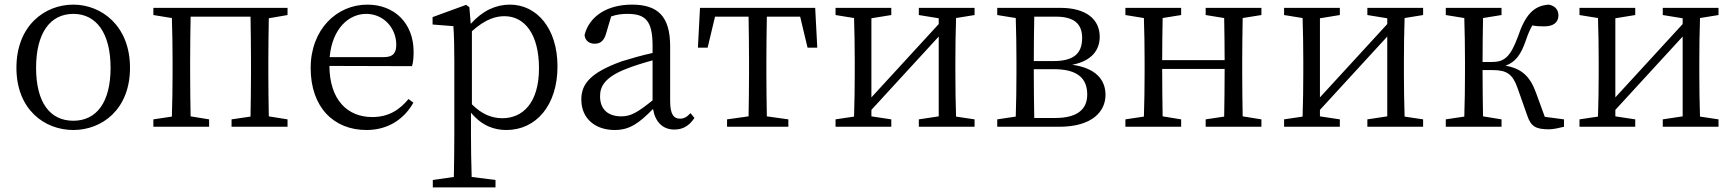

<svg xmlns="http://www.w3.org/2000/svg" viewBox="-20 -548 7498 830"><path d="M297 14C420 14 542 -74 542 -255C542 -437 418 -528 297 -528C173 -528 51 -437 51 -255C51 -74 173 14 297 14ZM297 -26C196 -26 136 -105 136 -255C136 -404 196 -488 297 -488C397 -488 458 -404 458 -255C458 -105 397 -26 297 -26Z M1223 -483V-514H643V-483L723 -470C725 -415 726 -339 726 -286V-228C726 -176 725 -99 723 -44L643 -32V0H884V-32L804 -45C803 -100 802 -176 802 -228V-286C802 -341 803 -421 804 -476H1063C1064 -421 1065 -341 1065 -286V-228C1065 -176 1064 -100 1063 -44L981 -32V0H1223V-32L1142 -45C1141 -100 1140 -176 1140 -228V-286C1140 -338 1141 -414 1142 -469Z M1405 -301C1417 -428 1490 -488 1563 -488C1640 -488 1693 -425 1693 -355C1693 -323 1683 -301 1639 -301ZM1761 -262C1766 -277 1768 -298 1768 -324C1768 -449 1684 -528 1568 -528C1436 -528 1323 -421 1323 -254C1323 -83 1424 14 1564 14C1657 14 1726 -32 1767 -104L1746 -120C1707 -73 1660 -42 1589 -42C1483 -42 1405 -115 1404 -263Z M2020 -413C2080 -467 2125 -478 2161 -478C2248 -478 2310 -400 2310 -253C2310 -101 2238 -37 2152 -37C2107 -37 2064 -53 2020 -97ZM2009 -517 1995 -527 1850 -474V-442L1940 -435C1943 -388 1944 -346 1944 -282V34C1944 93 1943 157 1942 217L1851 230V262H2122V230L2019 217C2017 156 2016 90 2016 32V-61C2065 -2 2119 14 2169 14C2297 14 2390 -92 2390 -261C2390 -425 2301 -528 2184 -528C2125 -528 2067 -503 2015 -445Z M2801 -114C2737 -63 2708 -45 2666 -45C2612 -45 2574 -72 2574 -132C2574 -172 2592 -214 2689 -251C2716 -262 2760 -276 2801 -287ZM2965 -59C2950 -43 2938 -35 2920 -35C2893 -35 2877 -53 2877 -111V-348C2877 -478 2823 -528 2712 -528C2606 -528 2528 -479 2507 -397C2509 -373 2526 -359 2551 -359C2577 -359 2592 -374 2600 -403L2622 -477C2648 -486 2671 -488 2692 -488C2768 -488 2801 -461 2801 -351V-319C2755 -309 2707 -295 2668 -283C2532 -234 2493 -185 2493 -118C2493 -32 2557 14 2637 14C2702 14 2742 -15 2803 -77C2812 -22 2844 12 2895 12C2930 12 2958 -2 2982 -38Z M3439 -476 3471 -342H3513L3504 -514H3006L2997 -342H3039L3071 -476H3216C3217 -421 3218 -341 3218 -286V-228C3218 -176 3217 -100 3216 -45L3123 -32V0H3388V-32L3295 -45C3294 -100 3293 -176 3293 -228V-286C3293 -341 3294 -421 3295 -476Z M4193 -483V-514H3952V-483L4038 -469V-444L3747 -127V-469L3833 -483V-514H3592V-483L3672 -470C3674 -415 3675 -339 3675 -286V-228C3675 -176 3674 -100 3672 -44L3592 -32V0H3833V-32L3747 -45V-73L4038 -390V-45L3952 -32V0H4193V-32L4113 -44C4111 -100 4110 -176 4110 -228V-286C4110 -338 4111 -415 4113 -470Z M4451 -38C4450 -94 4449 -174 4449 -228V-249H4535C4639 -249 4680 -209 4680 -139C4680 -74 4635 -38 4542 -38ZM4544 -476C4621 -476 4658 -447 4658 -384C4658 -315 4620 -284 4533 -284H4449C4449 -347 4450 -423 4451 -476ZM4291 -514V-483L4371 -470C4373 -415 4374 -339 4374 -286V-228C4374 -176 4373 -99 4371 -44L4291 -32V0H4558C4703 0 4759 -67 4759 -138C4759 -203 4717 -254 4615 -268C4703 -285 4734 -335 4734 -389C4734 -464 4676 -514 4564 -514Z M5433 -483V-514H5192V-483L5272 -470C5273 -417 5274 -343 5274 -288H5004C5004 -342 5005 -416 5006 -470L5086 -483V-514H4845V-483L4925 -470C4927 -415 4928 -339 4928 -286V-228C4928 -176 4927 -99 4925 -44L4845 -32V0H5086V-32L5006 -45C5005 -99 5004 -178 5004 -250H5274C5274 -177 5273 -99 5272 -44L5192 -32V0H5433V-32L5352 -45C5351 -100 5350 -176 5350 -228V-286C5350 -338 5351 -415 5352 -470Z M6132 -483V-514H5891V-483L5977 -469V-444L5686 -127V-469L5772 -483V-514H5531V-483L5611 -470C5613 -415 5614 -339 5614 -286V-228C5614 -176 5613 -100 5611 -44L5531 -32V0H5772V-32L5686 -45V-73L5977 -390V-45L5891 -32V0H6132V-32L6052 -44C6050 -100 6049 -176 6049 -228V-286C6049 -338 6050 -415 6052 -470Z M6658 -43 6620 -147C6594 -219 6557 -252 6488 -264C6530 -279 6555 -310 6577 -376C6586 -403 6595 -422 6604 -438C6620 -435 6634 -434 6655 -434C6697 -434 6716 -452 6717 -480C6717 -505 6704 -522 6676 -528C6611 -524 6574 -485 6542 -390C6509 -300 6482 -280 6429 -280H6389C6389 -340 6390 -415 6391 -470L6471 -483V-514H6230V-483L6310 -470C6312 -415 6313 -339 6313 -286V-228C6313 -176 6312 -99 6310 -44L6230 -32V0H6471V-32L6391 -45C6390 -100 6389 -179 6389 -245H6433C6493 -245 6519 -228 6540 -168L6582 -49C6598 -1 6619 11 6677 11C6695 11 6720 5 6741 0V-32Z M7409 -483V-514H7168V-483L7254 -469V-444L6963 -127V-469L7049 -483V-514H6808V-483L6888 -470C6890 -415 6891 -339 6891 -286V-228C6891 -176 6890 -100 6888 -44L6808 -32V0H7049V-32L6963 -45V-73L7254 -390V-45L7168 -32V0H7409V-32L7329 -44C7327 -100 7326 -176 7326 -228V-286C7326 -338 7327 -415 7329 -470Z"/></svg>

Font: Source Han Serif K
Style: Regular
Weight: 400
Designer: Ryoko NISHIZUKA 西塚涼子 (kana & ideographs); Frank Grießhammer (Latin, Greek & Cyrillic); Wenlong ZHANG 张文龙 (bopomofo); San
Foundry: Adobe Systems Incorporated
Version: Version 1.001;PS 1.001;hotconv 16.6.54;makeotf.lib2.5.65590